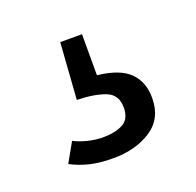

<svg xmlns="http://www.w3.org/2000/svg" viewBox="-59 -78 372 365"><g transform="rotate(-20 126.5 105.0)"><path d="M166 142Q166 116 144.5 107.5Q123 99 87 98L95 -16H139V67Q184 72 203.5 91.5Q223 111 223 143Q223 185 191.5 205.5Q160 226 115 226Q87 226 67 221Q47 216 30 207Q35 198 41 187.5Q47 177 52 168Q63 174 79 178Q95 182 110 182Q135 182 150.5 173.5Q166 165 166 142Z"/></g></svg>

Font: Jldddboxgfspflltxgxzjzlszac
Style: Regular
Weight: 300
Designer: Carrois Corporate & Edenspiekermann
Foundry: Carrois Corporate GbR & Edenspiekermann AG
Version: Version 2.001